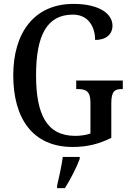

<svg xmlns="http://www.w3.org/2000/svg" viewBox="-20 -744 673 985"><path d="M353 10C428 10 490 -6 551 -37V-215C551 -277 570 -287 604 -287H610V-331H371V-287H380C419 -287 444 -277 444 -219V-59C421 -51 393 -47 366 -47C219 -47 165 -158 165 -358C165 -563 221 -669 354 -669C435 -669 468 -604 468 -539C524 -539 557 -568 557 -612C557 -675 487 -724 357 -724C154 -724 48 -574 48 -358C48 -137 147 10 353 10ZM273 208V221H313C340 179 374 113 389 71V61H302C296 109 283 164 273 208Z"/></svg>

Font: Noto Serif Devanagari Condensed Medium
Style: Regular
Weight: 500
Width: 3
Designer: Universal Thirst, Indian Type Foundry and the Monotype Design Team
Foundry: Monotype Imaging Inc.
Version: Version 2.004